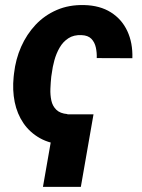

<svg xmlns="http://www.w3.org/2000/svg" viewBox="-20 -558 558 755"><path d="M245.1 -109.4 233.4 11.2Q177.2 7.8 137.2 -14.6Q97.2 -37.1 72.3 -73.5Q47.4 -109.9 37.8 -156.7Q28.3 -203.6 33.7 -256.3L35.2 -269.5Q41.5 -325.2 63.2 -374.3Q85 -423.3 120.1 -460.7Q155.3 -498 203.4 -518.8Q251.5 -539.6 311 -538.1Q373 -536.6 416 -509.5Q459 -482.4 480.7 -435.8Q502.4 -389.2 500.5 -329.1L360.4 -329.6Q361.3 -350.6 356.9 -371.1Q352.5 -391.6 339.4 -405.3Q326.2 -418.9 300.8 -419.9Q270 -421.4 248.8 -407.5Q227.5 -393.6 214.4 -370.6Q201.2 -347.7 193.8 -320.8Q186.5 -293.9 183.6 -269.5L181.6 -256.8Q179.2 -233.9 178.2 -209.2Q177.2 -184.6 181.9 -162.8Q186.5 -141.1 201.4 -126.5Q216.3 -111.8 245.1 -109.4ZM347.7 -108.4 297.9 176.8H148.9L198.7 -108.4Z"/></svg>

Font: Roboto ExtraBold
Style: Italic
Weight: 800
Designer: Christian Robertson
Foundry: Google
Version: Version 3.009; 2024